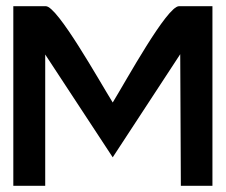

<svg xmlns="http://www.w3.org/2000/svg" viewBox="-20 -600 731 620"><path d="M126 0V-424L344 -92L562 -425L564 0H666V-580H558C519 -580 388 -341 344 -269C300 -340 166 -580 128 -580H23V0Z"/></svg>

Font: Charger Pro
Style: BlkExt
Weight: 900
Designer: Jasper
Foundry: Cannot Into Space Fonts
Version: Version 1.09